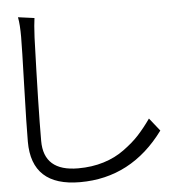

<svg xmlns="http://www.w3.org/2000/svg" viewBox="-56 -828 889 928"><g transform="rotate(-5 388.5 -364.0)"><path d="M65.4 -774.4C70.3 -750 72.3 -717.8 72.3 -678.7C72.3 -645.5 70.3 -566.4 66.4 -440.4C62.5 -314.5 60.5 -224.6 60.5 -170.9C60.5 -26.4 138.7 45.9 295.9 45.9C461.9 45.9 597.7 -25.4 703.1 -168.9L653.3 -231.4C632.8 -202.1 612.3 -176.8 591.8 -154.3C571.3 -131.8 545.9 -110.4 516.6 -88.9C487.3 -67.4 454.1 -50.8 416 -39.1C377.9 -27.3 336.9 -21.5 292 -21.5C180.7 -21.5 125 -70.3 125 -168.9C125 -276.4 128.9 -443.4 136.7 -669.9C138.7 -712.9 141.6 -744.1 144.5 -763.7Z"/></g></svg>

Font: Gen Shin Gothic P Normal
Style: Regular
Weight: 300
Designer: [Source Han Sans]
Ryoko NISHIZUKA  (kana & ideographs); Paul D. Hunt (Latin, Greek & Cyrillic); Wenlong ZHANG  (bopomofo
Version: Version 1.002.20150607